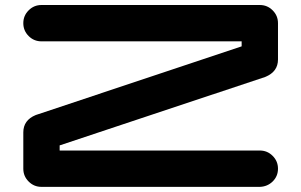

<svg xmlns="http://www.w3.org/2000/svg" viewBox="-20 -728 1174 748"><path d="M1013.7 -428.7Q1013.2 -428.7 1013.2 -428.2L212.4 -161.6V-141.6H992.2Q1021.5 -141.6 1042.2 -120.8Q1063 -100.1 1063 -70.8Q1063 -41.5 1042.5 -21.2Q1022 -1 992.2 0H141.6Q112.3 0 91.6 -20.8Q70.8 -41.5 70.8 -70.8V-212.4Q70.8 -259.8 119.1 -279.8H119.6L120.1 -280.3H120.6L921.4 -547.4V-566.9H141.6Q112.3 -566.9 91.6 -587.6Q70.8 -608.4 70.8 -637.7Q70.8 -667 91.6 -687.7Q112.3 -708.5 141.6 -708.5H992.2Q1021.5 -708.5 1042.2 -687.7Q1063 -667 1063 -637.7V-496.1Q1063 -449.2 1014.6 -428.7Z"/></svg>

Font: Robtronika
Style: Regular
Weight: 400
Designer: GGBot
Version: 1.00